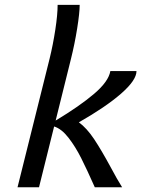

<svg xmlns="http://www.w3.org/2000/svg" viewBox="-20 -787 594 807"><path d="M188.5 -540.5Q202.6 -597.7 212.4 -661.6Q222.2 -725.6 222.2 -766.6H314.9Q314.9 -733.4 304.4 -667.7Q293.9 -602.1 278.3 -539.6L213.9 -280.3Q315.4 -341.3 376 -393.1Q436.5 -444.8 443.8 -488.3H553.7Q553.7 -450.2 489.3 -393.8Q424.8 -337.4 311.5 -272.9Q344.7 -248.5 375.5 -202.4Q406.2 -156.2 445.3 -84Q471.7 -34.2 493.2 0H378.4Q345.7 -73.7 321.5 -121.8Q297.4 -169.9 268.1 -207.8Q238.8 -245.6 207.5 -255.4L144 0H53.7Z"/></svg>

Font: Lesson One
Style: Italic
Weight: 400
Italic angle: -14°
Designer: But Ko, Victor Gaultney, Annie Olsen, Julie Remington, Don Collingsworth, Eric Hays, Becca Hirsbrunner
Version: Version 1.100